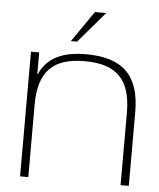

<svg xmlns="http://www.w3.org/2000/svg" viewBox="-50 -724 636 767"><g transform="rotate(5 267.5 -340.0)"><path d="M59 -500V0H92V-291C92 -424 150 -481 277 -481C403 -481 462 -424 462 -291V0H495V-295C495 -444 426 -509 279 -509C184 -509 123 -479 94 -413H92V-500ZM214 -556H239L345 -680H300Z"/></g></svg>

Font: LT Wave Alt Thin
Style: Regular
Weight: 100
Designer: Daniel Lyons
Version: Version 2.5 (Glyphs App)